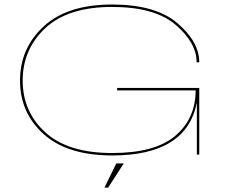

<svg xmlns="http://www.w3.org/2000/svg" viewBox="-20 -702 1061 872"><path d="M489.5 4Q286.5 4 178.8 -92.5Q71 -189 71 -336Q71 -483.5 178.8 -582.5Q286.5 -681.5 489 -681.5Q686.5 -681.5 785.8 -596.8Q885 -512 885 -419H873Q873 -507.5 778 -589Q683 -670.5 489 -670.5Q288.5 -670.5 185.8 -574.2Q83 -478 83 -336Q83 -195 185.8 -101Q288.5 -7 489.5 -7Q684.5 -7 776.5 -85.5Q868.5 -164 868.5 -291.5H512V-302.5H885V0H874V-236Q827 4 489.5 4ZM454.4 150 508.3 40H542.1L471.3 150Z"/></svg>

Font: Anybody UltraExpanded Thin
Style: Regular
Weight: 100
Width: 9
Designer: Tyler Finck
Foundry: Etcetera Type Company
Version: Version 1.010; ttfautohint (v1.8.3) -l 8 -r 50 -G 200 -x 14 